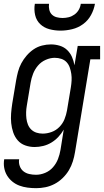

<svg xmlns="http://www.w3.org/2000/svg" viewBox="-23 -760 543 1003"><path d="M166 223Q143 223 120.5 220Q98 217 78 209.5Q58 202 41.5 188.5Q25 175 14 157Q3 139 -1 117Q-5 95 -1 72H77Q74 90 80 107Q86 124 99 134.5Q112 145 129.5 149Q147 153 165 153Q189 153 213 143Q237 133 254 113.5Q271 94 280 70.5Q289 47 293 23L310 -83Q298 -62 281.5 -44.5Q265 -27 245 -15Q225 -3 202.5 2.5Q180 8 158 8Q132 8 108.5 -0.5Q85 -9 69.5 -27Q54 -45 46 -68.5Q38 -92 35.5 -117Q33 -142 35 -167.5Q37 -193 41 -219L61 -339Q65 -362 71 -385Q77 -408 88.5 -429.5Q100 -451 116.5 -470Q133 -489 153 -502.5Q173 -516 196.5 -522Q220 -528 243 -528Q267 -528 289.5 -521Q312 -514 328 -498.5Q344 -483 353 -462.5Q362 -442 366 -419L383 -520H500V-450H449L369 34Q365 59 357.5 83Q350 107 337 129Q324 151 304.5 170Q285 189 262 201Q239 213 214.5 218Q190 223 166 223ZM200 -62Q223 -62 246.5 -70.5Q270 -79 287.5 -97Q305 -115 314 -137.5Q323 -160 327 -183L347 -303Q350 -321 351 -339Q352 -357 349.5 -374Q347 -391 341.5 -407Q336 -423 325 -435Q314 -447 297.5 -452.5Q281 -458 263 -458Q240 -458 216 -447.5Q192 -437 175.5 -417.5Q159 -398 150 -375Q141 -352 137 -328L117 -208Q114 -191 113.5 -174Q113 -157 115 -140.5Q117 -124 123 -109Q129 -94 140.5 -83Q152 -72 167.5 -67Q183 -62 200 -62ZM293 -600Q263 -600 235 -607.5Q207 -615 187 -634Q167 -653 160.5 -681.5Q154 -710 159 -740H233Q231 -724 234.5 -709Q238 -694 248 -684Q258 -674 273 -670Q288 -666 304 -666Q320 -666 336 -670Q352 -674 366 -684Q380 -694 388.5 -709Q397 -724 399 -740H473Q468 -710 452.5 -681.5Q437 -653 411 -634Q385 -615 354 -607.5Q323 -600 293 -600Z"/></svg>

Font: Iosevka Curly Slab
Style: Italic
Weight: 400
Italic angle: -9°
Monospace: yes
Designer: Belleve Invis
Foundry: Belleve Invis
Version: Version 22.1.2; ttfautohint (v1.8.4)